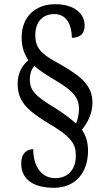

<svg xmlns="http://www.w3.org/2000/svg" viewBox="-20 -780 505 914"><path d="M236 114C343 114 399 37 399 -61C399 -109 387 -137 370 -163C397 -195 420 -239 420 -291C420 -368 374 -413 268 -473C188 -517 148 -542 148 -613C148 -676 183 -713 239 -713C299 -713 322 -658 322 -600C361 -600 383 -620 383 -659C383 -713 336 -760 243 -760C150 -760 83 -702 83 -601C83 -554 96 -523 115 -493C86 -469 64 -432 64 -382C64 -305 100 -261 199 -200C325 -127 341 -93 341 -38C341 23 307 68 243 68C169 68 138 -1 138 -70C113 -70 81 -55 81 -1C81 69 133 114 236 114ZM342 -192C322 -210 289 -236 247 -263C150 -321 122 -348 122 -402C122 -432 132 -453 143 -466C172 -441 208 -419 248 -395C338 -342 356 -307 356 -261C356 -234 349 -208 342 -192Z"/></svg>

Font: Noto Serif Lao Condensed
Style: Regular
Weight: 400
Width: 3
Designer: Monotype Design Team
Foundry: Monotype Imaging Inc.
Version: Version 2.003